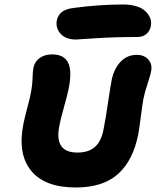

<svg xmlns="http://www.w3.org/2000/svg" viewBox="-20 -871 697 851"><path d="M316.9 -695.8Q271 -695.8 248.3 -721.7Q225.6 -747.6 231.9 -780.8Q236.3 -802.2 252.7 -816.7Q269 -831.1 307.1 -835.9Q420.4 -851.1 525.9 -851.1Q555.7 -851.1 579.1 -844.7Q602.5 -838.4 616.2 -828.1Q629.9 -817.9 638.2 -805.2Q646.5 -792.5 648.7 -780.3Q650.9 -768.1 648.9 -756.8Q644.5 -733.4 628.7 -720.2Q612.8 -707 588.9 -707Q487.3 -707 403.3 -701.4Q319.3 -695.8 316.9 -695.8ZM315.9 -40Q177.7 -40 117.4 -115Q57.1 -189.9 84 -323.2Q88.9 -347.7 100.6 -391.6Q112.3 -435.5 115.2 -451.2Q123 -488.3 124 -520.5Q125 -552.7 127.9 -569.8Q133.8 -598.1 155.8 -614Q177.7 -629.9 211.9 -629.9Q262.7 -629.9 281.5 -593.8Q300.3 -557.6 284.2 -477.1Q279.8 -454.6 263.7 -396.7Q247.6 -338.9 243.2 -314Q218.8 -194.8 323.2 -194.8Q372.6 -194.8 400.9 -220Q429.2 -245.1 439 -297.9Q448.2 -344.2 458 -411.4Q467.8 -478.5 475.1 -517.1Q485.4 -566.9 514.6 -597.4Q543.9 -627.9 585.9 -627.9Q618.7 -627.9 637.2 -607.4Q655.8 -586.9 649.9 -555.2Q647 -539.1 634.3 -500.5Q621.6 -461.9 616.2 -436Q611.8 -413.1 604.7 -357.9Q597.7 -302.7 592.8 -275.9Q570.3 -160.6 503.7 -100.3Q437 -40 315.9 -40Z"/></svg>

Font: Shantell Sans Irregular
Style: Bold Italic
Weight: 700
Italic angle: -11.31°
Designer: Stephen Nixon, Anya Danilova, Shantell Martin
Foundry: Arrow Type
Version: Version 1.006;[9816181b4]